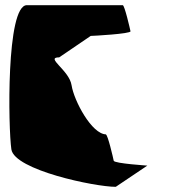

<svg xmlns="http://www.w3.org/2000/svg" viewBox="-20 -723 703 743"><path d="M24 -145C36 -65 347 0 428 0L550 -82C557 -82 422 -90 420 -101C418 -112 397 -202 390 -202L391 -203C335 -203 266 -334 257 -393C248 -452 153 -501 209 -501L331 -584C338 -584 487 -592 485 -602C483 -612 462 -703 455 -703H84C3 -703 12 -225 24 -145Z"/></svg>

Font: Ampere
Style: RevIta
Weight: 400
Version: Version 1